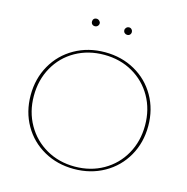

<svg xmlns="http://www.w3.org/2000/svg" viewBox="-119 -943 1032 1061"><g transform="rotate(15 397.0 -412.5)"><path d="M61 -328Q61 -423 104.5 -499.5Q148 -576 225 -619.5Q302 -663 398 -663Q493 -663 569.5 -620Q646 -577 689.5 -501Q733 -425 733 -330Q733 -235 689.5 -158.5Q646 -82 569 -38.5Q492 5 396 5Q301 5 224.5 -38Q148 -81 104.5 -157Q61 -233 61 -328ZM715 -329Q715 -420 674 -492.5Q633 -565 560.5 -606.5Q488 -648 397 -648Q306 -648 233.5 -607Q161 -566 120 -493Q79 -420 79 -329Q79 -238 120.5 -165Q162 -92 234.5 -50.5Q307 -9 397 -9Q488 -9 560.5 -50.5Q633 -92 674 -165Q715 -238 715 -329ZM283 -809Q283 -818 289 -824Q295 -830 305 -830Q313 -830 320 -823.5Q327 -817 327 -809Q327 -800 320.5 -793.5Q314 -787 305 -787Q295 -787 289 -793Q283 -799 283 -809ZM468 -809Q468 -817 474.5 -823.5Q481 -830 490 -830Q499 -830 505 -823.5Q511 -817 511 -809Q511 -799 505 -793Q499 -787 490 -787Q481 -787 474.5 -793Q468 -799 468 -809Z"/></g></svg>

Font: Ysabeau Thin
Style: Regular
Weight: 200
Designer: Christian Thalmann (Catharsis Fonts)
Version: Version 0.003